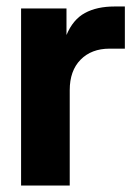

<svg xmlns="http://www.w3.org/2000/svg" viewBox="-20 -572 406 592"><path d="M45 -546H185V-464Q205 -512 242 -532Q279 -552 333 -552H365V-422H318Q262 -422 228.5 -388Q195 -354 195 -294V0H45Z"/></svg>

Font: BLUETTI 2.0
Style: Bold
Weight: 700
Designer: Stijn de Vries
Foundry: tokotype
Version: Version 2.005;October 31, 2023;FontCreator 14.0.0.2814 64-bi